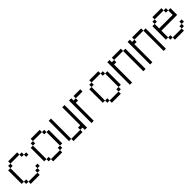

<svg xmlns="http://www.w3.org/2000/svg" viewBox="458 -2342 4016 4016"><g transform="rotate(-45 2466.5 -333.5)"><path d="M600 -133.3H533.3V-200H600ZM600 -466.7H533.3V-533.3H600ZM133.3 -133.3H66.7V-533.3H133.3ZM133.3 -66.7V-133.3H200V-66.7ZM133.3 -533.3V-600H200V-533.3ZM533.3 -133.3V-66.7H466.7V-133.3ZM533.3 -600V-533.3H466.7V-600ZM200 -66.7H466.7V0H200ZM200 -600V-666.7H466.7V-600Z M1200 -133.3V-66.7H1133.3V-133.3ZM1200 -600V-533.3H1133.3V-600ZM1200 -533.3H1266.7V-133.3H1200ZM733.3 -133.3V-533.3H800V-133.3ZM800 -133.3H866.7V-66.7H800ZM800 -533.3V-600H866.7V-533.3ZM866.7 -66.7H1133.3V0H866.7ZM866.7 -600V-666.7H1133.3V-600Z M1866.7 0H1800V-66.7H1733.3V-133.3H1800V-666.7H1866.7ZM1400 -66.7V-666.7H1466.7V-66.7ZM1466.7 -66.7H1733.3V0H1466.7Z M2000 0V-666.7H2066.7V-600H2133.3V-533.3H2066.7V0ZM2333.3 -666.7V-600H2133.3V-666.7Z M2933.3 -133.3V-66.7H2866.7V-133.3ZM2933.3 -600V-533.3H2866.7V-600ZM2933.3 -533.3H3000V-133.3H2933.3ZM2466.7 -133.3V-533.3H2533.3V-133.3ZM2533.3 -133.3H2600V-66.7H2533.3ZM2533.3 -533.3V-600H2600V-533.3ZM2600 -66.7H2866.7V0H2600ZM2600 -600V-666.7H2866.7V-600Z M3600 0H3533.3V-600H3600ZM3133.3 0V-666.7H3200V-600H3266.7V-533.3H3200V0ZM3266.7 -600V-666.7H3533.3V-600Z M4200 0H4133.3V-600H4200ZM3733.3 0V-666.7H3800V-600H3866.7V-533.3H3800V0ZM3866.7 -600V-666.7H4133.3V-600Z M4866.7 -133.3H4800V-200H4866.7ZM4866.7 -333.3H4400V-133.3H4333.3V-533.3H4400V-400H4800V-533.3H4866.7ZM4400 -133.3H4466.7V-66.7H4400ZM4400 -533.3V-600H4466.7V-533.3ZM4800 -133.3V-66.7H4733.3V-133.3ZM4800 -600V-533.3H4733.3V-600ZM4466.7 -66.7H4733.3V0H4466.7ZM4466.7 -600V-666.7H4733.3V-600Z"/></g></svg>

Font: Galmuri14 Regular
Style: Regular
Weight: 400
Designer: Lee Minseo (quiple)
Version: Version 2.399;hotconv 1.1.1;makeotfexe 2.6.0 DEVELOPMENT